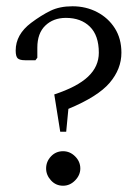

<svg xmlns="http://www.w3.org/2000/svg" viewBox="-20 -587 437 612"><path d="M172 -167 153 -286Q226 -310 260.5 -342.5Q295 -375 295 -419Q295 -474 266.5 -502Q238 -530 190 -530Q150 -530 124.5 -505.5Q99 -481 99 -435V-403L93 -395H60Q43 -395 36.5 -401Q30 -407 30 -426Q30 -477 79 -514Q111 -538 140.5 -552.5Q170 -567 211 -567Q254 -567 289.5 -548.5Q325 -530 346 -497Q367 -464 367 -419Q367 -367 329.5 -323Q292 -279 198 -240L191 -167ZM181 5Q158 5 142.5 -12Q127 -29 127 -50Q127 -72 142.5 -88.5Q158 -105 181 -105Q203 -105 219.5 -88.5Q236 -72 236 -50Q236 -29 219.5 -12Q203 5 181 5Z"/></svg>

Font: Spectral SC Light
Style: Regular
Weight: 300
Designer: Jean-Baptiste Levee
Foundry: Production Type
Version: Version 2.001